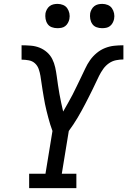

<svg xmlns="http://www.w3.org/2000/svg" viewBox="-20 -968 655 988"><path d="M130 0V-74H214L250 -294Q244 -310 238.5 -327.5Q233 -345 228.5 -362.5Q224 -380 219.5 -397.5Q215 -415 211.5 -433Q208 -451 205 -469Q202 -487 199 -505Q196 -523 193.5 -541.5Q191 -560 188 -578Q185 -596 179 -613Q173 -630 160 -642Q147 -654 128.5 -657.5Q110 -661 91 -661V-735Q115 -735 139 -733Q163 -731 184 -722.5Q205 -714 222 -699Q239 -684 249 -664Q259 -644 264 -621.5Q269 -599 272 -576Q275 -553 278.5 -530Q282 -507 286 -484Q290 -461 295 -438.5Q300 -416 305 -394Q317 -415 329.5 -437Q342 -459 353.5 -481Q365 -503 375.5 -525.5Q386 -548 397 -570Q408 -592 418.5 -615Q429 -638 443.5 -658.5Q458 -679 478 -695.5Q498 -712 521 -721Q544 -730 567.5 -732.5Q591 -735 615 -735V-662Q596 -662 576.5 -658Q557 -654 540 -642Q523 -630 511 -613Q499 -596 490 -578Q481 -560 472.5 -541.5Q464 -523 455 -505Q446 -487 437 -469Q428 -451 418.5 -433Q409 -415 399.5 -397.5Q390 -380 379.5 -362.5Q369 -345 357.5 -327.5Q346 -310 334 -294L298 -74H373V0ZM505 -823Q490 -823 476.5 -828Q463 -833 455 -844.5Q447 -856 444.5 -870.5Q442 -885 444 -900Q446 -910 451.5 -920Q457 -930 465.5 -936.5Q474 -943 484.5 -945.5Q495 -948 506 -948Q521 -948 534.5 -942.5Q548 -937 556 -925.5Q564 -914 567 -899.5Q570 -885 567 -870Q565 -860 559.5 -850Q554 -840 545.5 -833.5Q537 -827 526.5 -825Q516 -823 505 -823ZM275 -823Q260 -823 246.5 -828Q233 -833 225 -844.5Q217 -856 214.5 -870.5Q212 -885 214 -900Q216 -910 221.5 -920Q227 -930 235.5 -936.5Q244 -943 254.5 -945.5Q265 -948 276 -948Q291 -948 304.5 -942.5Q318 -937 326 -925.5Q334 -914 337 -899.5Q340 -885 337 -870Q335 -860 329.5 -850Q324 -840 315.5 -833.5Q307 -827 296.5 -825Q286 -823 275 -823Z"/></svg>

Font: Iosevka Etoile
Style: Italic
Weight: 400
Italic angle: -9°
Designer: Belleve Invis
Foundry: Belleve Invis
Version: Version 22.1.2; ttfautohint (v1.8.4)